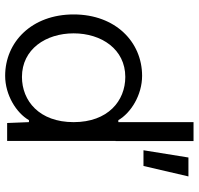

<svg xmlns="http://www.w3.org/2000/svg" viewBox="-33 -737 779 753"><g transform="rotate(90 356.5 -360.5)"><path d="M533.2 -730H459V-435.1H451.2C423.3 -483.9 353 -528.3 277.3 -528.3C145 -528.3 36.6 -424.3 36.6 -259.8C36.6 -95.2 145 8.8 277.3 8.8C353 8.8 423.3 -35.6 451.2 -84.5H459L462.4 1H532.7V-424.3H533.2ZM110.8 -259.8C110.8 -369.1 173.3 -462.4 281.7 -462.4C375.5 -462.4 459 -394.5 459 -259.8C459 -125 375.5 -57.1 281.7 -57.1C173.3 -57.1 110.8 -150.4 110.8 -259.8ZM569.3 -533.7H630.9L671.9 -710H597.7Z"/></g></svg>

Font: Faust Sans
Style: Regular
Weight: 400
Designer: Andreas Faust
Version: Version 1.003;Glyphs 3.1.2 (3151)